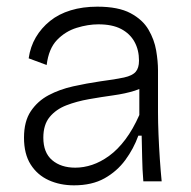

<svg xmlns="http://www.w3.org/2000/svg" viewBox="-20 -544 574 576"><path d="M202 12Q160 12 126 -3.5Q92 -19 72 -50.5Q52 -82 52 -131Q52 -180 72.5 -210.5Q93 -241 126 -258.5Q159 -276 199.5 -285Q240 -294 281 -300Q327 -306 352 -311.5Q377 -317 387 -328.5Q397 -340 397 -362Q397 -394 383.5 -418.5Q370 -443 343.5 -457Q317 -471 275 -471Q244 -471 210 -460.5Q176 -450 151 -424Q126 -398 120 -349L66 -369Q71 -404 87.5 -432Q104 -460 130 -481Q156 -502 192 -513Q228 -524 272 -524Q335 -524 371.5 -504.5Q408 -485 425.5 -455Q443 -425 448.5 -392.5Q454 -360 454 -333V-208Q454 -178 455.5 -141Q457 -104 459.5 -67Q462 -30 465 0H410Q407 -37 406.5 -70.5Q406 -104 405 -137H395Q381 -98 356 -64Q331 -30 293.5 -9Q256 12 202 12ZM206 -41Q231 -41 256.5 -49.5Q282 -58 307.5 -76.5Q333 -95 356 -125.5Q379 -156 398 -199V-302L428 -298Q413 -281 384.5 -272Q356 -263 320 -258Q284 -253 247 -246.5Q210 -240 179 -228Q148 -216 129 -193Q110 -170 110 -131Q110 -86 136.5 -63.5Q163 -41 206 -41Z"/></svg>

Font: Bricolage Grotesque ExtraLight
Style: Regular
Weight: 250
Designer: Mathieu Triay
Foundry: Atelier Triay
Version: Version 1.000;gftools[0.9.30]